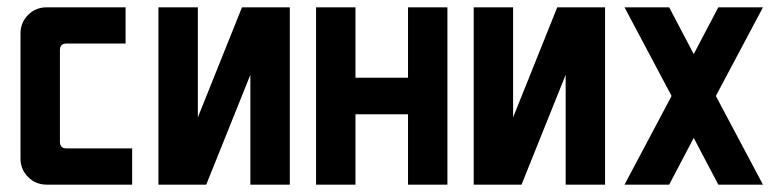

<svg xmlns="http://www.w3.org/2000/svg" viewBox="-20 -502 2111 522"><path d="M107.1 -482.1H321.4V-383.6H160.7Q142.9 -383.6 142.9 -365.7V-116.4Q142.9 -98.6 160.7 -98.6H339.3V0H107.1Q77.1 0 56.4 -20.7Q35.7 -41.4 35.7 -71.4V-410.7Q35.7 -440.7 56.4 -461.4Q77.1 -482.1 107.1 -482.1Z M410.7 -482.1H517.9V-182.9L637.9 -482.1H767.9V0H660.7V-298.6L540.7 0H410.7Z M839.3 -482.1H946.4V-290.7H1089.3V-482.1H1196.4V0H1089.3V-191.4H946.4V0H839.3Z M1267.9 -482.1H1375V-182.9L1495 -482.1H1625V0H1517.9V-298.6L1397.9 0H1267.9Z M1677.9 -482.1H1799.3L1865.7 -355.7H1866.4L1932.9 -482.1H2054.3L1926.4 -241.4V-240.7L2054.3 0H1932.9L1866.4 -126.4H1865.7L1799.3 0H1677.9L1805.7 -240.7V-241.4Z"/></svg>

Font: Aire Exterior
Style: Regular
Weight: 400
Width: 4
Designer: Jayvee Enaguas (HarvettFox96)
Version: 20190503.02